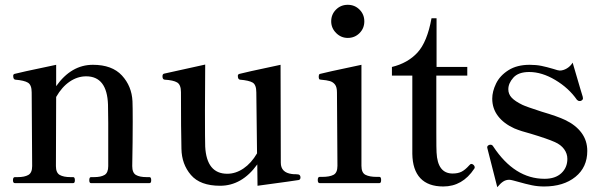

<svg xmlns="http://www.w3.org/2000/svg" viewBox="-20 -763 2507 800"><path d="M603 -25Q610 -25 610 -12Q610 0 603 0H359Q352 0 352 -12Q352 -25 359 -25H372Q400 -25 415.5 -34Q431 -43 431 -71V-251L430 -327Q426 -445 339 -445Q303 -445 270.5 -423Q238 -401 214 -359L213 -71Q213 -43 229 -34Q245 -25 274 -25H285Q292 -25 292 -12Q292 0 285 0H42Q34 0 34 -12Q34 -25 42 -25H54Q82 -25 98 -34Q114 -43 114 -71L112 -378Q112 -409 96.5 -418.5Q81 -428 44 -431Q35 -432 35 -447Q35 -453 40 -455Q52 -459 214 -493V-404Q277 -493 367 -493Q447 -493 488 -448.5Q529 -404 532 -341Q533 -320 533 -256Q533 -176 531 -71Q531 -43 546.5 -34Q562 -25 591 -25Z M1232 -24Q1232 -15 1225 -13Q1216 -11 1053 11L1052 -78Q988 11 897 11Q814 11 775.5 -34Q737 -79 736 -143Q734 -219 734 -379Q734 -410 718 -419.5Q702 -429 666 -431Q657 -432 657 -445Q657 -454 663 -456L835 -494L834 -302Q834 -173 835 -152Q841 -39 927 -39Q962 -39 994.5 -61Q1027 -83 1051 -124L1048 -378Q1048 -410 1032.5 -419Q1017 -428 980 -431Q971 -432 971 -447Q971 -453 977 -455Q989 -459 1149 -493L1150 -85Q1150 -44 1196 -38Q1202 -37 1214 -37Q1225 -37 1228.5 -33.5Q1232 -30 1232 -24Z M1360 -674Q1360 -703 1380 -723Q1400 -743 1429 -743Q1458 -743 1478 -723Q1498 -703 1498 -674Q1498 -645 1478 -625Q1458 -605 1429 -605Q1401 -605 1380.5 -625.5Q1360 -646 1360 -674ZM1312 0Q1304 0 1304 -13Q1304 -26 1312 -26H1323Q1353 -26 1369.5 -34.5Q1386 -43 1386 -72L1384 -378Q1384 -400 1376 -410.5Q1368 -421 1355 -425Q1342 -429 1317 -431Q1311 -431 1309.5 -434.5Q1308 -438 1308 -444Q1308 -448 1309 -451Q1310 -454 1313 -455Q1325 -459 1486 -493V-72Q1486 -43 1503 -34.5Q1520 -26 1549 -26H1561Q1568 -26 1568 -13Q1568 0 1561 0Z M1698 -122V-448H1613V-484Q1679 -500 1719.5 -544Q1760 -588 1778 -687H1799V-484H1927V-448H1798V-212Q1798 -139 1799 -128Q1803 -40 1866 -40Q1888 -40 1903 -47.5Q1918 -55 1935 -74Q1940 -80 1944 -80Q1949 -80 1953.5 -75.5Q1958 -71 1958 -66Q1958 -62 1956 -60Q1907 14 1827 14Q1764 14 1731.5 -20.5Q1699 -55 1698 -122Z M2011 -144 2010 -149Q2010 -156 2018 -159Q2020 -160 2024 -160Q2031 -160 2035 -153Q2124 -18 2249 -18Q2294 -18 2319 -41.5Q2344 -65 2344 -101Q2344 -123 2330.5 -141.5Q2317 -160 2292 -171Q2261 -185 2191 -206Q2152 -216 2123 -228Q2079 -248 2055 -279.5Q2031 -311 2031 -352Q2031 -382 2047 -415Q2063 -448 2098.5 -470.5Q2134 -493 2187 -493Q2214 -493 2236 -488.5Q2258 -484 2285 -476Q2306 -469 2312 -469Q2327 -469 2342 -478Q2357 -487 2366 -502L2398 -393L2408 -360Q2409 -357 2409 -353Q2409 -347 2401 -343Q2399 -342 2395 -342Q2389 -342 2384 -347Q2350 -396 2294 -429.5Q2238 -463 2185 -463Q2140 -463 2119 -439.5Q2098 -416 2098 -391Q2098 -371 2112 -356Q2126 -341 2157 -326Q2174 -318 2236 -298Q2304 -278 2335 -263Q2379 -242 2403 -209.5Q2427 -177 2427 -134Q2427 -66 2377.5 -26Q2328 14 2247 14Q2221 14 2196.5 9Q2172 4 2137 -6Q2130 -8 2118.5 -11Q2107 -14 2102 -14Q2088 -14 2076.5 -6.5Q2065 1 2052 17Z"/></svg>

Font: Shippori Mincho SemiBold
Style: Regular
Weight: 600
Designer: FONTDASU
Foundry: FONTDASU / Google Inc. / but / Adobe
Version: Version 3.110; ttfautohint (v1.8.3)